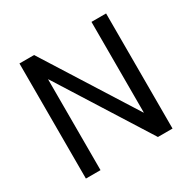

<svg xmlns="http://www.w3.org/2000/svg" viewBox="-157 -869 1028 1027"><g transform="rotate(-30 356.5 -355.5)"><path d="M624 0H533.7L180.7 -560.1H179.2V0H88.9V-710.9H179.2L532.2 -151.4H533.7V-710.9H624Z"/></g></svg>

Font: Roboto Web
Style: Regular
Weight: 400
Designer: Google
Version: Version 1.200310; 2013